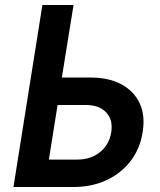

<svg xmlns="http://www.w3.org/2000/svg" viewBox="-20 -750 640 770"><path d="M34 0 150 -730H275L228 -439H343Q417 -439 467.5 -411.5Q518 -384 540.5 -335Q563 -286 552 -220Q542 -154 504 -104.5Q466 -55 407 -27.5Q348 0 274 0ZM176 -110H290Q344 -110 381 -140Q418 -170 426 -219Q434 -269 406 -299Q378 -329 324 -329H211Z"/></svg>

Font: JetBrains Mono NL
Style: Bold Italic
Weight: 700
Italic angle: -9°
Designer: Philipp Nurullin, Konstantin Bulenkov
Foundry: JetBrains
Version: Version 2.304; ttfautohint (v1.8.4.7-5d5b)